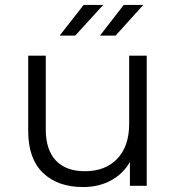

<svg xmlns="http://www.w3.org/2000/svg" viewBox="-20 -751 713 776"><path d="M397 -731 284 -607H221L318 -731ZM447 -607H384L480 -731H559ZM502 -526H573V0H505V-96Q477 -48 428 -21.5Q379 5 316 5Q213 5 153.5 -52.5Q94 -110 94 -221V-526H165V-228Q165 -145 206 -102Q247 -59 323 -59Q406 -59 454 -109.5Q502 -160 502 -250Z"/></svg>

Font: mBank
Style: Regular
Weight: 400
Designer: Julieta Ulanovsky
Foundry: Julieta Ulanovsky
Version: Version 7.200;PS 007.200;hotconv 1.0.88;makeotf.lib2.5.64775